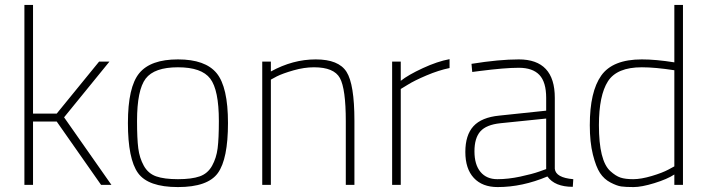

<svg xmlns="http://www.w3.org/2000/svg" viewBox="-20 -750 2870 779"><path d="M114 0H79V-730H114V-289H210L382 -500H424L240 -274L432 0H390L210 -257H114Z M545 -453Q591 -509 702 -509Q813 -509 859 -453Q905 -397 905 -251Q905 -105 864 -48Q823 9 702 9Q581 9 540 -48Q499 -105 499 -251Q499 -397 545 -453ZM868 -259Q868 -385 833 -431Q798 -477 702 -477Q606 -477 571 -431Q536 -385 536 -259Q536 -188 541 -148.5Q546 -109 563.5 -77.5Q581 -46 613.5 -34.5Q646 -23 702 -23Q758 -23 790.5 -34.5Q823 -46 840.5 -77.5Q858 -109 863 -148.5Q868 -188 868 -259Z M1079 0H1044V-500H1079V-460Q1168 -509 1261 -509Q1354 -509 1386 -458.5Q1418 -408 1418 -260V0H1383V-258Q1383 -390 1359 -433.5Q1335 -477 1254 -477Q1214 -477 1170.5 -464.5Q1127 -452 1103 -440L1079 -427Z M1571 0V-500H1606V-422Q1636 -446 1695.5 -473.5Q1755 -501 1804 -510V-474Q1760 -465 1710.5 -444Q1661 -423 1634 -406L1606 -389V0Z M2231 -353V-65Q2235 -29 2306 -23L2304 8Q2231 8 2201 -34Q2099 9 1999 9Q1937 9 1902.5 -28Q1868 -65 1868 -133.5Q1868 -202 1901 -238Q1934 -274 2006 -281L2196 -301V-353Q2196 -417 2168.5 -446Q2141 -475 2085 -475Q2028 -475 1927 -462L1896 -458L1893 -491Q2005 -509 2085 -509Q2231 -509 2231 -353ZM2168 -54 2196 -64V-269L2010 -250Q1953 -244 1929 -217Q1905 -190 1905 -136Q1905 -82 1929.5 -52.5Q1954 -23 1998 -23Q2042 -23 2091 -33.5Q2140 -44 2168 -54Z M2751 -730V0H2716V-42Q2687 -23 2635 -7Q2583 9 2550.5 9Q2518 9 2500.5 6.5Q2483 4 2457 -9.5Q2431 -23 2414.5 -48Q2398 -73 2385.5 -123Q2373 -173 2373 -242Q2373 -378 2419.5 -443.5Q2466 -509 2584 -509Q2641 -509 2716 -497V-730ZM2692 -62 2716 -75V-465Q2638 -477 2584 -477Q2483 -477 2446.5 -420Q2410 -363 2410 -242Q2410 -98 2456 -56Q2478 -36 2497.5 -29.5Q2517 -23 2549 -23Q2581 -23 2624.5 -36Q2668 -49 2692 -62Z"/></svg>

Font: Titillium Web ExtraLight
Style: Regular
Weight: 275
Version: Version 1.002;PS 57.000;hotconv 1.0.70;makeotf.lib2.5.55311